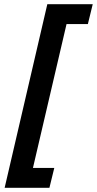

<svg xmlns="http://www.w3.org/2000/svg" viewBox="-20 -767 459 909"><path d="M204 -747H419L396 -653H295L136 28H237L214 122H2Z"/></svg>

Font: Cairo SemiBold
Style: Italic
Weight: 600
Italic angle: -13°
Designer: Mohamed Gaber, Accademia di Belle Arti di Urbino and others
Foundry: Kief Type Foundry, Accademia di Belle Arti di Urbino and others
Version: Version 3.011